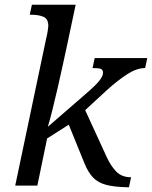

<svg xmlns="http://www.w3.org/2000/svg" viewBox="-20 -780 639 807"><path d="M515 7Q461 6 426.5 -3Q392 -12 371 -34Q350 -56 334 -96L269 -256L178 -198L137 0H44L174 -618Q179 -638 181 -652.5Q183 -667 183 -671Q183 -701 162.5 -709.5Q142 -718 113 -718H105L114 -760H298L259 -576Q253 -549 243.5 -505Q234 -461 222.5 -411Q211 -361 200 -317Q189 -273 181 -247L340 -385Q381 -420 397 -440Q413 -460 413 -474Q413 -487 403.5 -490.5Q394 -494 369 -494L378 -536H599L590 -494Q556 -494 517 -469.5Q478 -445 429 -401L338 -317L429 -119Q446 -82 469 -58.5Q492 -35 531 -35L522 7Z"/></svg>

Font: NotoSerif-Italic
Style: Regular
Weight: 400
Italic angle: -12°
Designer: Monotype Design Team
Foundry: Monotype Imaging Inc.
Version: Version 2.007; ttfautohint (v1.8) -l 8 -r 50 -G 200 -x 14 -D